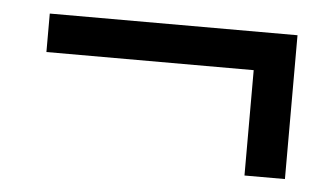

<svg xmlns="http://www.w3.org/2000/svg" viewBox="-33 -547 652 374"><g transform="rotate(5 293.0 -359.5)"><path d="M456.1 -218.8V-424.8H50.8V-500H535.2V-218.8Z"/></g></svg>

Font: Min Sans Medium
Style: Regular
Weight: 500
Designer: Jinseong-Kim, NotoSansCJK, Nunito
Foundry: Jinseong-Kim
Version: Version 1.400;Glyphs 3.1.2 (3151)